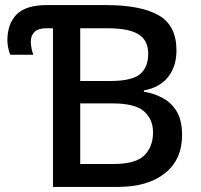

<svg xmlns="http://www.w3.org/2000/svg" viewBox="-20 -734 789 754"><path d="M188 0V-623H162Q130 -623 115.5 -608.5Q101 -594 101 -571Q101 -555 104.5 -540.5Q108 -526 111 -519H20Q16 -529 12.5 -545Q9 -561 9 -575Q9 -641 45.5 -677.5Q82 -714 163 -714H397Q533 -714 603 -674Q673 -634 673 -536Q673 -473 640 -431.5Q607 -390 545 -379V-374Q587 -367 621 -348Q655 -329 675 -294.5Q695 -260 695 -204Q695 -107 627.5 -53.5Q560 0 443 0ZM414 -416Q498 -416 530 -443Q562 -470 562 -523Q562 -576 523.5 -599.5Q485 -623 402 -623H295V-416ZM426 -90Q513 -90 547 -124Q581 -158 581 -214Q581 -265 546 -296.5Q511 -328 420 -328H295V-90Z"/></svg>

Font: Noto Sans Medium
Style: Regular
Weight: 500
Designer: Monotype Design Team
Foundry: Monotype Imaging Inc.
Version: Version 2.007